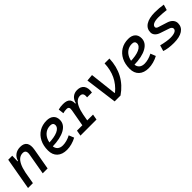

<svg xmlns="http://www.w3.org/2000/svg" viewBox="297 -1720 2922 2922"><g transform="rotate(-45 1758.0 -258.5)"><path d="M36.6 0 127.9 -517.6H214.4L210.9 -394L141.6 0ZM353 0 413.1 -344.2Q420.9 -389.2 406.5 -411.9Q392.1 -434.6 355 -434.6Q315.4 -434.6 281.7 -411.6Q248 -388.7 220.9 -335.2Q193.8 -281.7 174.8 -190.4L199.2 -399.9H220.7Q236.3 -460.9 282.7 -494.1Q329.1 -527.3 394 -527.3Q472.7 -527.3 503.7 -480.2Q534.7 -433.1 518.1 -340.3L458 0Z M872.6 -83Q911.6 -83 956.1 -95.2Q1000.5 -107.4 1041.5 -129.4L1075.2 -45.9Q1027.3 -19.5 972.7 -4.9Q918 9.8 868.2 9.8Q767.6 9.8 711.2 -43Q654.8 -95.7 654.8 -189.9Q654.8 -291.5 693.1 -367.2Q731.4 -442.9 800.3 -485.1Q869.1 -527.3 960.9 -527.3Q1033.2 -527.3 1073.5 -491.2Q1113.8 -455.1 1113.8 -390.6Q1113.8 -294.9 1015.9 -239.7Q918 -184.6 742.7 -181.2L732.4 -259.3Q863.3 -261.2 936.3 -293.9Q1009.3 -326.7 1009.3 -384.3Q1009.3 -407.7 993.2 -421.1Q977.1 -434.6 947.3 -434.6Q889.2 -434.6 845 -404.8Q800.8 -375 776.1 -321.3Q751.5 -267.6 751 -195.8Q751.5 -142.6 783.7 -112.8Q815.9 -83 872.6 -83Z M1280.3 0 1345.2 -364.7Q1352.1 -402.3 1341.3 -419.2Q1330.6 -436 1300.8 -436Q1259.8 -436 1221.7 -424.8L1211.4 -513.7Q1233.4 -520.5 1259.8 -523.9Q1286.1 -527.3 1316.4 -527.3Q1401.4 -527.3 1433.1 -486.3Q1464.8 -445.3 1448.7 -355L1385.3 0ZM1164.6 0 1180.7 -90.8H1526.4L1510.3 0ZM1418.9 -190.4 1443.4 -399.9H1464.8Q1479 -460.9 1520 -494.1Q1561 -527.3 1618.7 -527.3Q1696.8 -527.3 1731.7 -478.3Q1766.6 -429.2 1752.4 -340.3H1647.5Q1653.8 -388.2 1639.6 -411.4Q1625.5 -434.6 1589.4 -434.6Q1552.2 -434.6 1520.3 -411.6Q1488.3 -388.7 1462.6 -335.2Q1437 -281.7 1418.9 -190.4Z M1900.9 0 1832.5 -517.6 1940.9 -527.3 1990.7 -90.8H1999.5Q2096.2 -170.9 2146.5 -277.1Q2196.8 -383.3 2201.7 -517.6H2306.2Q2299.8 -350.6 2230.5 -221.4Q2161.1 -92.3 2027.3 0Z M2630.4 -83Q2669.4 -83 2713.9 -95.2Q2758.3 -107.4 2799.3 -129.4L2833 -45.9Q2785.2 -19.5 2730.5 -4.9Q2675.8 9.8 2626 9.8Q2525.4 9.8 2469 -43Q2412.6 -95.7 2412.6 -189.9Q2412.6 -291.5 2450.9 -367.2Q2489.3 -442.9 2558.1 -485.1Q2627 -527.3 2718.8 -527.3Q2791 -527.3 2831.3 -491.2Q2871.6 -455.1 2871.6 -390.6Q2871.6 -294.9 2773.7 -239.7Q2675.8 -184.6 2500.5 -181.2L2490.2 -259.3Q2621.1 -261.2 2694.1 -293.9Q2767.1 -326.7 2767.1 -384.3Q2767.1 -407.7 2751 -421.1Q2734.9 -434.6 2705.1 -434.6Q2647 -434.6 2602.8 -404.8Q2558.6 -375 2533.9 -321.3Q2509.3 -267.6 2508.8 -195.8Q2509.3 -142.6 2541.5 -112.8Q2573.7 -83 2630.4 -83Z M3169.4 9.8Q3106 9.8 3052.7 2Q2999.5 -5.9 2965.8 -19.5L2994.1 -113.3Q3050.8 -99.1 3100.8 -91.1Q3150.9 -83 3186 -83Q3250 -83 3285.4 -99.9Q3320.8 -116.7 3320.8 -147.5Q3320.8 -162.6 3308.8 -175.5Q3296.9 -188.5 3274.4 -195.8L3127.9 -245.1Q3079.6 -261.2 3053.7 -290.5Q3027.8 -319.8 3027.8 -356.4Q3027.8 -438 3096.9 -482.7Q3166 -527.3 3292.5 -527.3Q3336.9 -527.3 3383.5 -523.4Q3430.2 -519.5 3471.2 -512.7L3444.8 -422.9Q3398.9 -428.2 3355.2 -431.4Q3311.5 -434.6 3277.8 -434.6Q3208.5 -434.6 3170.7 -416.7Q3132.8 -398.9 3132.8 -366.2Q3132.8 -354.5 3142.1 -345Q3151.4 -335.4 3169.4 -330.1L3318.4 -282.7Q3370.1 -266.1 3397.7 -233.6Q3425.3 -201.2 3425.3 -159.2Q3425.3 -78.6 3358.4 -34.4Q3291.5 9.8 3169.4 9.8Z"/></g></svg>

Font: Cascadia Code PL
Style: Italic
Weight: 400
Italic angle: -10°
Monospace: yes
Designer: Aaron Bell
Foundry: Saja Typeworks
Version: Version 2404.023